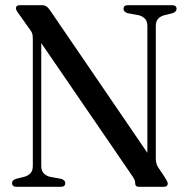

<svg xmlns="http://www.w3.org/2000/svg" viewBox="-20 -720 726 740"><path d="M231.5 -14.5Q231.5 0 214.5 0H43.5Q26.5 0 26.5 -14.5Q26.5 -25 41 -30.5L75 -39Q89.5 -43.5 98 -53Q106.5 -62.5 106.5 -81V-567.5Q106.5 -581.5 104.8 -588.8Q103 -596 96.5 -604.5L51.5 -668Q41.5 -680.5 41.5 -688Q41.5 -700 56 -700H143.5Q159 -700 171 -683L548 -131V-619Q548 -637.5 539.5 -647Q531 -656.5 516 -661L470.5 -669.5Q456 -675.5 456 -685.5Q456 -700 472.5 -700H643.5Q660.5 -700 660.5 -685.5Q660.5 -675 646 -669.5L612 -661Q597 -656.5 588.8 -647Q580.5 -637.5 580.5 -619V-109Q580.5 -89.5 589 -76L616 -35.5Q626.5 -19 626.5 -13Q626.5 0 611 0H515.5Q501 0 501 -13.5Q501 -20 499 -25.8Q497 -31.5 489 -43L139 -554V-81Q139 -62.5 147.5 -53Q156 -43.5 170.5 -39L216.5 -30.5Q231.5 -25 231.5 -14.5Z"/></svg>

Font: Fraunces 144pt S050
Style: Regular
Weight: 400
Version: Version 1.000; ttfautohint (v1.8.3)